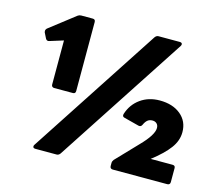

<svg xmlns="http://www.w3.org/2000/svg" viewBox="-103 -868 1148 1002"><g transform="rotate(15 470.5 -367.0)"><path d="M179 -332Q172 -332 168 -336Q164 -340 164 -347V-585L90 -562L85 -561Q76 -561 71 -570L56 -600Q55 -602 55 -607Q55 -615 61 -621L199 -728Q207 -734 217 -734H280Q294 -734 294 -719V-347Q294 -332 280 -332ZM167 0Q153 0 153 -10Q153 -15 156 -19L616 -723Q624 -734 635 -734H749Q763 -734 763 -724Q763 -720 760 -715L300 -11Q292 0 281 0ZM584 0Q577 0 573 -4Q569 -8 569 -15V-32Q569 -41 576 -50L685 -164Q751 -231 751 -269Q751 -284 742 -292.5Q733 -301 719 -301Q703 -301 692.5 -292.5Q682 -284 674 -266Q668 -253 655 -256L574 -277Q560 -280 564 -295Q581 -349 625 -380.5Q669 -412 729 -412Q799 -412 842 -376.5Q885 -341 885 -282Q885 -236 854 -194.5Q823 -153 761 -105H879Q894 -105 894 -91V-15Q894 -8 890 -4Q886 0 879 0Z"/></g></svg>

Font: LINE Seed Sans TH App ExtraBold
Style: Regular
Weight: 800
Designer: Dalton Maag Ltd | Thai characters by Cadson Demak Co.,Ltd.
Foundry: Dalton Maag Ltd
Version: Version 1.003